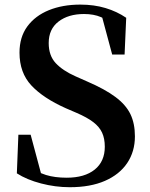

<svg xmlns="http://www.w3.org/2000/svg" viewBox="-20 -779 637 818"><path d="M277.2 18.6Q216 18.6 154.9 2.6Q93.8 -13.4 51.8 -40.5L58.3 -205H110.6L161.3 -15.7L99.7 -42.2L88.7 -79.5Q138.1 -45 175.9 -33.5Q213.7 -21.9 264 -21.9Q340.5 -21.9 383.5 -56.5Q426.5 -91.1 426.5 -153.9Q426.5 -188.8 415 -213.7Q403.6 -238.6 377.4 -258.7Q351.2 -278.8 306.1 -298.2L259.9 -318.1Q163.7 -361.1 113.4 -415.2Q63.1 -469.3 63.1 -554.7Q63.1 -621.1 96.5 -666.5Q129.9 -711.9 188.4 -735.7Q246.9 -759.4 322.3 -759.4Q380.7 -759.4 429.6 -744.7Q478.5 -730 517.7 -703.2L510.8 -546.8H457.9L409.4 -727.2L475.4 -699.2L483 -659.2Q440.8 -692.9 410.3 -706.1Q379.7 -719.3 337.9 -719.3Q271.3 -719.3 229.4 -687.2Q187.5 -655 187.5 -595.7Q187.5 -542.1 217.4 -510Q247.3 -478 302.1 -453.7L352 -431.6Q427.3 -399.1 471.7 -365.9Q516.2 -332.7 535.5 -293Q554.8 -253.2 554.8 -198.1Q554.8 -133.4 522 -84.5Q489.2 -35.6 427.2 -8.5Q365.3 18.6 277.2 18.6Z"/></svg>

Font: Noto Serif KR ExtraLight
Style: Regular
Weight: 200
Designer: Ryoko NISHIZUKA 西塚涼子 (kana & ideographs); Frank Grießhammer (Latin, Greek & Cyrillic); Wenlong ZHANG 张文龙 (bopomofo); San
Foundry: Adobe
Version: Version 2.002-H1;hotconv 1.1.0;makeotfexe 2.6.0